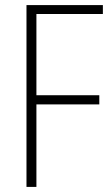

<svg xmlns="http://www.w3.org/2000/svg" viewBox="-20 -734 440 754"><path d="M123 0V-324H370V-360H123V-679H384V-714H84V0Z"/></svg>

Font: Noto Sans Gujarati Condensed ExtraLight
Style: Regular
Weight: 200
Width: 3
Designer: Jelle Bosma - Monotype Design Team, Universal Thirst
Foundry: Monotype Imaging Inc.
Version: Version 2.106